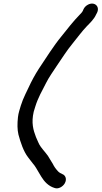

<svg xmlns="http://www.w3.org/2000/svg" viewBox="-20 -781 567 1072"><path d="M471.3 -755C459.9 -749 451.7 -740.7 446.5 -730L442.2 -720C438.7 -712.6 428.9 -702.6 424.1 -698C389.5 -662.7 357.2 -620.7 323.7 -579C276.6 -521.7 239.3 -460.1 196.7 -397C175.3 -363.9 155.5 -327.2 139.4 -292L122.1 -256C116.8 -244.7 111.9 -233.7 107.5 -223L96.1 -191L87.2 -161C83.9 -149.7 81.6 -138.3 80.3 -127C76.2 -90.3 76.4 -57.7 82.9 -30C94.9 14.6 110.9 63.6 136.6 97L162.8 131C177.4 147.1 186.5 165.5 198.3 185L210.9 206C226.5 231.7 249.8 257.8 283.1 268C306 277.4 331.5 260.3 341.4 243C355.7 218.2 344.3 196.5 327.9 191C318.8 186.7 311.2 183 304.4 176C291.5 162.2 283.1 150.8 274.3 133C264.5 118.6 256.4 102.4 247.5 89L232.8 70C228.6 65.3 224.4 60.3 220.3 55L208 39C195.9 23.3 190.1 3.4 180.7 -16C165.9 -54.6 153.9 -94.9 168.2 -157L176.7 -185C192.3 -235.6 214.1 -272.4 237.4 -318C252.3 -348.3 278.6 -385.4 296.1 -412C325.7 -455.1 353.1 -499.3 385.2 -538C411.2 -569.7 437.9 -606.7 463.8 -633.5C481.5 -651.9 505.3 -673.7 516.6 -700L521.9 -710C539.2 -745.9 506.7 -773.6 471.3 -755Z"/></svg>

Font: HoneyBee
Style: BdIt
Weight: 700
Foundry: Cannot Into Space Fonts
Version: Version 0.89